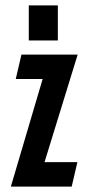

<svg xmlns="http://www.w3.org/2000/svg" viewBox="-20 -687 318 707"><path d="M137 -396H38L59 -486H266L144 -90H265L244 0H20ZM86 -667H193V-538H86Z"/></svg>

Font: Osterbar
Style: Regular
Weight: 500
Width: 3
Designer: Peter Wiegel, Basierend auf Erbar schmal-halbfette Grotesk v. Jacob Erbar
Foundry: Peter Wiegel
Version: Version 1.0